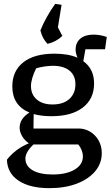

<svg xmlns="http://www.w3.org/2000/svg" viewBox="-20 -773 575 998"><path d="M248 -169Q195 -169 155 -180L154 -105H389Q421 -105 448.5 -88.5Q476 -72 492.5 -43Q509 -14 509 23Q509 77 474 118Q439 159 378 182Q317 205 237 205Q135 205 76.5 166Q18 127 16 57Q61 0 130 -28Q106 -45 94 -67Q82 -89 82 -109Q82 -156 133 -188Q44 -225 44 -324Q44 -404 101 -449Q158 -494 263 -494Q335 -494 383 -473Q373 -496 373 -515Q373 -552 398 -572.5Q423 -593 466 -593Q481 -593 497.5 -590.5Q514 -588 535 -581L526 -517H424L413 -455Q469 -415 469 -339Q469 -259 410.5 -214Q352 -169 248 -169ZM253 -230Q309 -230 340.5 -258.5Q372 -287 372 -335Q372 -381 341 -406Q310 -431 255 -431Q236 -431 212 -427.5Q188 -424 168 -418Q155 -392 148 -368Q141 -344 141 -326Q141 -282 171 -256Q201 -230 253 -230ZM112 51Q112 90 149.5 112Q187 134 254 134Q325 134 368 108.5Q411 83 411 39Q411 25 404.5 8Q398 -9 387 -22H154Q131 0 121.5 18Q112 36 112 51ZM300 -748 281 -631 304 -586Q271 -555 227 -545Q200 -573 190 -615Q219 -686 267 -753Z"/></svg>

Font: Piazzolla Medium
Style: Regular
Weight: 500
Designer: Juan Pablo del Peral
Foundry: Huerta Tipografica
Version: Version 1.330